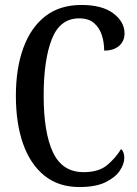

<svg xmlns="http://www.w3.org/2000/svg" viewBox="-20 -744 553 774"><path d="M300 10Q216 10 159 -36Q102 -82 73 -164.5Q44 -247 44 -358Q44 -468 74 -550.5Q104 -633 162.5 -678.5Q221 -724 308 -724Q392 -724 437 -690Q482 -656 482 -609Q482 -578 460 -559Q438 -540 400 -540Q400 -573 390.5 -602.5Q381 -632 359 -651Q337 -670 299 -670Q222 -670 189 -586.5Q156 -503 156 -358Q156 -210 193.5 -130Q231 -50 317 -50Q378 -50 412 -78.5Q446 -107 468 -143Q481 -133 481 -107Q481 -83 463 -56Q445 -29 405.5 -9.5Q366 10 300 10Z"/></svg>

Font: Noto Serif Tamil ExtraCondensed Medium
Style: Regular
Weight: 500
Width: 2
Designer: Indian Type Foundry, Tom Grace, and the Monotype Design Team
Foundry: Monotype Imaging Inc.
Version: Version 2.004; ttfautohint (v1.8.4.7-5d5b)